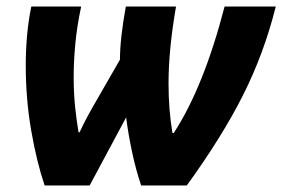

<svg xmlns="http://www.w3.org/2000/svg" viewBox="-20 -569 866 589"><path d="M117 0H255L367 -209Q373 -160 385 -103.5Q397 -47 413 0H553Q661 -149 725.5 -277Q790 -405 826 -549H669Q605 -302 513 -161H509Q497 -233 497 -313Q497 -417 520 -549H366Q348 -450 348 -386L283 -273Q266 -244 251 -216.5Q236 -189 224 -163H221Q215 -198 210.5 -240.5Q206 -283 206 -333Q206 -380 211 -434Q216 -488 229 -549H76Q67 -505 63 -459.5Q59 -414 59 -368Q59 -264 76 -167Q93 -70 117 0Z"/></svg>

Font: Noto Sans Display Extra
Style: Italic
Weight: 800
Italic angle: -12°
Designer: Monotype Design Team
Foundry: Monotype Imaging Inc.
Version: Version 1.900